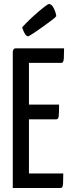

<svg xmlns="http://www.w3.org/2000/svg" viewBox="-20 -942 360 962"><path d="M44 0V-684Q44 -684 46.5 -692Q49 -700 61 -700H301Q301 -667 300 -652Q299 -637 296 -632Q293 -627 286 -627H125V-73H297Q297 -39 296 -23.5Q295 -8 292 -4Q289 0 281 0ZM55 -344V-418H276Q276 -372 274 -358Q272 -344 261 -344ZM122 -760Q113 -760 106 -771Q99 -782 95 -793.5Q91 -805 91 -805Q108 -824 129.5 -844.5Q151 -865 172 -883Q193 -901 207.5 -911.5Q222 -922 225 -922Q239 -922 249.5 -900.5Q260 -879 262 -861Q257 -854 239 -840.5Q221 -827 199 -811Q177 -795 156 -781Q135 -767 122 -760Z"/></svg>

Font: Yanone Kaffeesatz ExtraLight
Style: Regular
Weight: 400
Version: Version 2.003